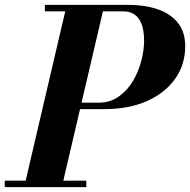

<svg xmlns="http://www.w3.org/2000/svg" viewBox="-62 -770 782 790"><path d="M219 -321 225.5 -347.5H342.5Q390 -347.5 425.2 -371.8Q460.5 -396 484 -435Q507.5 -474 519.2 -518.8Q531 -563.5 531 -604Q531 -626.5 527 -647.8Q523 -669 513.2 -686.2Q503.5 -703.5 486.5 -713.5Q469.5 -723.5 442.5 -723.5H361.5L198.5 -26.5H293V0H-42.5V-26.5H43.5L206.5 -723.5H122.5V-750H467.5Q533 -750 585.8 -732.2Q638.5 -714.5 669.2 -677Q700 -639.5 700 -579.5Q700 -504.5 658.8 -446Q617.5 -387.5 542.8 -354.2Q468 -321 367.5 -321Z"/></svg>

Font: Bodoni Moda 9pt
Style: Bold Italic
Weight: 700
Italic angle: -13°
Designer: Owen Earl
Foundry: indestructible type
Version: Version 2.004